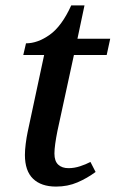

<svg xmlns="http://www.w3.org/2000/svg" viewBox="-20 -679 427 709"><path d="M187 10Q132 10 102 -19Q72 -48 72 -107Q72 -125 75 -148.5Q78 -172 82 -191L143 -476H66L76 -519Q119 -519 163.5 -550.5Q208 -582 243 -659H292L266 -536H387L374 -476H253L192 -195Q187 -170 184 -148.5Q181 -127 181 -112Q181 -84 195 -71Q209 -58 233 -58Q254 -58 275.5 -65Q297 -72 314 -81L333 -44Q302 -21 266 -5.5Q230 10 187 10Z"/></svg>

Font: Noto Serif Medium
Style: Italic
Weight: 500
Italic angle: -12°
Designer: Monotype Design Team
Foundry: Monotype Imaging Inc.
Version: Version 2.014; ttfautohint (v1.8.4.7-5d5b)